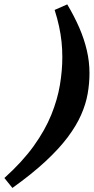

<svg xmlns="http://www.w3.org/2000/svg" viewBox="-96 -746 439 898"><path d="M-75.5 86.5Q8.5 11 61.8 -63.2Q115 -137.5 144 -209.2Q173 -281 184.2 -348.5Q195.5 -416 195.5 -478.5Q195.5 -516 191.8 -551.2Q188 -586.5 180.2 -622.8Q172.5 -659 159.5 -699.5L218.5 -725.5Q251.5 -670 274.8 -616.5Q298 -563 310.2 -510.2Q322.5 -457.5 322.5 -404Q322.5 -356 314 -307.5Q305.5 -259 283.2 -208.5Q261 -158 220.5 -104Q180 -50 116.5 9Q53 68 -38 133Z"/></svg>

Font: Newsreader ExtraBold
Style: Italic
Weight: 800
Italic angle: -17°
Designer: Hugues Gentile
Foundry: Production Type
Version: Version 1.003